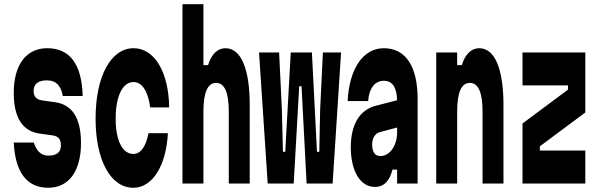

<svg xmlns="http://www.w3.org/2000/svg" viewBox="-20 -868 2840 908"><path d="M45 -194C52 -53 107 20 208 20C305 20 363 -58 363 -191C363 -310 322 -374 238 -385L180 -393C152 -397 139 -411 139 -438C139 -471 160 -488 203 -488C246 -488 269 -461 277 -414H371C367 -565 310 -640 203 -640C103 -640 45 -560 45 -429C45 -312 86 -247 169 -236L227 -228C256 -224 268 -211 268 -180C268 -148 248 -132 208 -132C173 -132 151 -157 140 -194Z M611 20C700 20 766 -83 774 -238H682C671 -177 646 -140 611 -140C559 -140 527 -203 527 -307C527 -414 560 -480 612 -480C652 -480 681 -435 690 -360H780C778 -528 710 -640 612 -640C504 -640 432 -507 432 -307C432 -112 502 20 611 20Z M942 0V-340C942 -431 962 -476 1002 -476C1042 -476 1062 -431 1062 -340V0H1161V-370C1161 -543 1120 -640 1046 -640C1009 -640 979 -611 964 -560H942V-848H843V0Z M1369 0 1395 -460H1406L1430 0H1553L1593 -620H1507L1494 -350L1490 -150H1479L1455 -620H1355L1329 -150H1318L1313 -350L1300 -620H1205L1246 0Z M1858 -66V0H1955V-400C1955 -555 1898 -640 1795 -640C1699 -640 1632 -546 1624 -390H1721C1725 -450 1753 -486 1795 -486C1817 -486 1833 -477 1843 -460C1852 -445 1857 -423 1858 -394L1754 -367C1681 -347 1639 -279 1639 -172C1639 -60 1683 16 1753 16C1796 16 1823 -13 1836 -66ZM1858 -242C1858 -180 1824 -130 1779 -130C1752 -130 1740 -150 1740 -186C1740 -215 1755 -238 1776 -243L1858 -265Z M2142 0V-340C2142 -431 2162 -476 2202 -476C2242 -476 2262 -431 2262 -340V0H2361V-370C2361 -543 2320 -640 2246 -640C2209 -640 2179 -611 2164 -560H2142V-620H2043V0Z M2451 -464H2666V-444L2451 -284V0H2748V-156H2533V-176L2748 -336V-620H2451Z"/></svg>

Font: Yard Headline
Style: Regular
Weight: 400
Monospace: yes
Designer: Roman Shamin
Foundry: Evil Martians
Version: Version 1.000